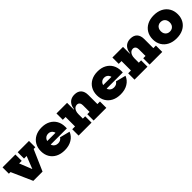

<svg xmlns="http://www.w3.org/2000/svg" viewBox="383 -2016 3466 3466"><g transform="rotate(-45 2116.0 -283.0)"><path d="M398.5 -565H687V-403H644L468.5 0H232.5L54 -403H12V-565H340V-403H274L436 0L323.5 -166H415.5L307 0L465 -403H398.5Z M1025.5 12.5Q927.5 12.5 856 -24.5Q784.5 -61.5 745.8 -127.5Q707 -193.5 707 -281.5Q707 -369.5 745.5 -436.2Q784 -503 854.2 -540.2Q924.5 -577.5 1020 -577.5Q1115.5 -577.5 1185.2 -540.2Q1255 -503 1293 -436.2Q1331 -369.5 1331 -281.5Q1331 -269.5 1331 -259.8Q1331 -250 1330.5 -241.5H1133.5Q1134.5 -252 1134.8 -263.2Q1135 -274.5 1135 -287.5Q1135 -326.5 1121.8 -354.8Q1108.5 -383 1083.8 -398.5Q1059 -414 1024.5 -414Q990.5 -414 965.2 -398Q940 -382 926 -352.2Q912 -322.5 912 -281.5Q912 -246 926.2 -219Q940.5 -192 966.5 -176.5Q992.5 -161 1028.5 -161Q1063.5 -161 1089.5 -175.5Q1115.5 -190 1129 -214.5L1323 -165Q1291 -82.5 1213.2 -35Q1135.5 12.5 1025.5 12.5ZM834.5 -241.5V-330.5H1187L1193 -241.5Z M1659.5 -162H1719V0H1388.5V-162H1459.5V-403H1388.5V-565H1659.5ZM1831 -162V-333.5Q1831 -372 1812.5 -394.5Q1794 -417 1760 -417Q1730.5 -417 1707.8 -399.2Q1685 -381.5 1672.2 -349Q1659.5 -316.5 1659.5 -271L1630 -393.5H1666Q1674.5 -454.5 1699.8 -495.5Q1725 -536.5 1765 -557Q1805 -577.5 1858.5 -577.5Q1942.5 -577.5 1986.8 -529.8Q2031 -482 2031 -393V-162H2096.5V0H1772.5V-162Z M2453.5 12.5Q2355.5 12.5 2284 -24.5Q2212.5 -61.5 2173.8 -127.5Q2135 -193.5 2135 -281.5Q2135 -369.5 2173.5 -436.2Q2212 -503 2282.2 -540.2Q2352.5 -577.5 2448 -577.5Q2543.5 -577.5 2613.2 -540.2Q2683 -503 2721 -436.2Q2759 -369.5 2759 -281.5Q2759 -269.5 2759 -259.8Q2759 -250 2758.5 -241.5H2561.5Q2562.5 -252 2562.8 -263.2Q2563 -274.5 2563 -287.5Q2563 -326.5 2549.8 -354.8Q2536.5 -383 2511.8 -398.5Q2487 -414 2452.5 -414Q2418.5 -414 2393.2 -398Q2368 -382 2354 -352.2Q2340 -322.5 2340 -281.5Q2340 -246 2354.2 -219Q2368.5 -192 2394.5 -176.5Q2420.5 -161 2456.5 -161Q2491.5 -161 2517.5 -175.5Q2543.5 -190 2557 -214.5L2751 -165Q2719 -82.5 2641.2 -35Q2563.5 12.5 2453.5 12.5ZM2262.5 -241.5V-330.5H2615L2621 -241.5Z M3087.5 -162H3147V0H2816.5V-162H2887.5V-403H2816.5V-565H3087.5ZM3259 -162V-333.5Q3259 -372 3240.5 -394.5Q3222 -417 3188 -417Q3158.5 -417 3135.8 -399.2Q3113 -381.5 3100.2 -349Q3087.5 -316.5 3087.5 -271L3058 -393.5H3094Q3102.5 -454.5 3127.8 -495.5Q3153 -536.5 3193 -557Q3233 -577.5 3286.5 -577.5Q3370.5 -577.5 3414.8 -529.8Q3459 -482 3459 -393V-162H3524.5V0H3200.5V-162Z M3883.5 12.5Q3786 12.5 3713.8 -24.5Q3641.5 -61.5 3602 -127.8Q3562.5 -194 3562.5 -281.5Q3562.5 -369.5 3602 -436.2Q3641.5 -503 3713.8 -540.2Q3786 -577.5 3883.5 -577.5Q3981.5 -577.5 4053.5 -540.2Q4125.5 -503 4165.2 -436.2Q4205 -369.5 4205 -281.5Q4205 -194 4165.5 -127.8Q4126 -61.5 4053.8 -24.5Q3981.5 12.5 3883.5 12.5ZM3883.5 -161Q3918 -161 3943.8 -176.2Q3969.5 -191.5 3983.8 -218.5Q3998 -245.5 3998 -281.5Q3998 -318 3983.8 -345.5Q3969.5 -373 3943.8 -388.2Q3918 -403.5 3883.5 -403.5Q3849 -403.5 3823.2 -388.2Q3797.5 -373 3783.2 -345.5Q3769 -318 3769 -281.5Q3769 -245.5 3783.2 -218.5Q3797.5 -191.5 3823.2 -176.2Q3849 -161 3883.5 -161Z"/></g></svg>

Font: Hepta Slab ExtraBold
Style: Regular
Weight: 800
Designer: Michael LaGattuta
Foundry: Michael LaGattuta
Version: Version 1.102